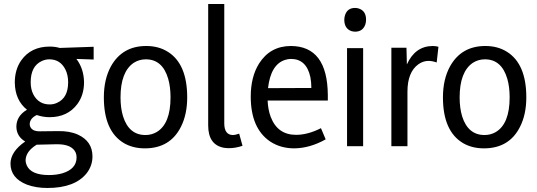

<svg xmlns="http://www.w3.org/2000/svg" viewBox="-20 -728 2675 956"><path d="M227.5 -208Q172.9 -208 146.5 -256.8Q132.8 -283.2 132.8 -318.4Q132.8 -398.4 187.5 -423.8Q206.1 -432.6 225.6 -432.6Q280.3 -432.6 305.7 -381.8Q319.3 -354.5 319.3 -318.4Q319.3 -240.2 263.7 -215.8Q247.1 -208 227.5 -208ZM227.5 -496.1Q134.8 -496.1 85.9 -427.7Q53.7 -381.8 53.7 -317.4Q54.7 -229.5 114.3 -181.6Q61.5 -150.4 61.5 -96.7Q62.5 -48.8 105.5 -23.4Q33.2 26.4 32.2 85.9Q32.2 159.2 114.3 191.4Q159.2 208 215.8 208Q353.5 208 412.1 133.8Q440.4 96.7 440.4 50.8Q440.4 -24.4 368.2 -57.6Q327.1 -76.2 269.5 -75.2L179.7 -74.2Q137.7 -73.2 128.9 -101.6Q127.9 -106.4 127.9 -111.3Q129.9 -139.6 163.1 -155.3Q194.3 -144.5 226.6 -144.5Q316.4 -144.5 365.2 -210Q398.4 -254.9 398.4 -318.4Q397.5 -385.7 360.4 -434.6L446.3 -431.6V-495.1L277.3 -489.3Q254.9 -496.1 227.5 -496.1ZM223.6 143.6Q134.8 143.6 113.3 95.7Q107.4 83 107.4 70.3Q108.4 25.4 163.1 -7.8H174.8L261.7 -9.8Q338.9 -10.7 357.4 33.2Q361.3 43.9 361.3 55.7Q361.3 113.3 291 134.8Q260.7 143.6 223.6 143.6Z M704.1 -55.7Q622.1 -55.7 592.8 -148.4Q580.1 -189.5 580.1 -243.2Q580.1 -370.1 645.5 -415Q672.9 -432.6 706.1 -432.6Q789.1 -432.6 817.4 -335.9Q829.1 -295.9 829.1 -243.2Q829.1 -111.3 759.8 -70.3Q734.4 -55.7 704.1 -55.7ZM708 -499Q588.9 -499 532.2 -397.5Q497.1 -333 497.1 -243.2Q497.1 -75.2 596.7 -15.6Q641.6 10.7 701.2 10.7Q827.1 10.7 880.9 -96.7Q912.1 -158.2 912.1 -243.2Q912.1 -409.2 816.4 -469.7Q770.5 -499 708 -499Z M1120.1 9.8Q1152.3 9.8 1187.5 -2L1170.9 -62.5Q1152.3 -55.7 1137.7 -55.7Q1097.7 -57.6 1096.7 -111.3V-708H1016.6V-103.5Q1016.6 -6.8 1094.7 7.8Q1107.4 9.8 1120.1 9.8Z M1601.6 -34.2 1578.1 -89.8Q1512.7 -56.6 1454.1 -56.6Q1362.3 -56.6 1328.1 -145.5Q1314.5 -181.6 1312.5 -227.5H1612.3V-254.9Q1610.4 -498 1428.7 -499Q1325.2 -499 1269.5 -411.1Q1228.5 -344.7 1228.5 -247.1Q1228.5 -88.9 1325.2 -23.4Q1377 10.7 1445.3 10.7Q1523.4 9.8 1601.6 -34.2ZM1428.7 -434.6Q1505.9 -434.6 1525.4 -343.8Q1530.3 -318.4 1530.3 -290L1314.5 -289.1Q1328.1 -407.2 1399.4 -429.7Q1414.1 -434.6 1428.7 -434.6Z M1788.1 0V-488.3H1708V0ZM1802.7 -629.9Q1802.7 -673.8 1766.6 -685.5Q1757.8 -688.5 1748 -688.5Q1710 -688.5 1698.2 -653.3Q1694.3 -641.6 1694.3 -629.9Q1694.3 -585.9 1729.5 -573.2Q1739.3 -570.3 1748 -570.3Q1786.1 -570.3 1798.8 -605.5Q1802.7 -617.2 1802.7 -629.9Z M2008.8 0V-271.5Q2008.8 -369.1 2063.5 -408.2Q2086.9 -424.8 2114.3 -424.8Q2131.8 -424.8 2154.3 -417L2163.1 -495.1Q2149.4 -499 2133.8 -499Q2046.9 -498 2005.9 -407.2L2003.9 -490.2H1928.7V0Z M2392.6 -55.7Q2310.5 -55.7 2281.2 -148.4Q2268.6 -189.5 2268.6 -243.2Q2268.6 -370.1 2334 -415Q2361.3 -432.6 2394.5 -432.6Q2477.5 -432.6 2505.9 -335.9Q2517.6 -295.9 2517.6 -243.2Q2517.6 -111.3 2448.2 -70.3Q2422.9 -55.7 2392.6 -55.7ZM2396.5 -499Q2277.3 -499 2220.7 -397.5Q2185.5 -333 2185.5 -243.2Q2185.5 -75.2 2285.2 -15.6Q2330.1 10.7 2389.6 10.7Q2515.6 10.7 2569.3 -96.7Q2600.6 -158.2 2600.6 -243.2Q2600.6 -409.2 2504.9 -469.7Q2459 -499 2396.5 -499Z"/></svg>

Font: Yaldevi Colombo Medium
Style: Regular
Weight: 500
Designer: Sol Matas, Denzil Rajitha, Kosala Senevirathne and Pathum Egodawatta
Foundry: Mooniak
Version: Version 1.020 ; ttfautohint (v1.6)